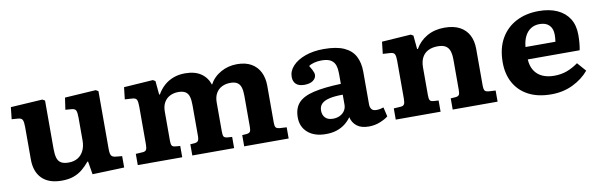

<svg xmlns="http://www.w3.org/2000/svg" viewBox="-42 -890 3923 1257"><g transform="rotate(-10 1919.5 -262.0)"><path d="M290.5 14Q205 14 159.7 -31Q114.5 -76 114.5 -158V-374Q114.5 -406 108.2 -420.2Q102 -434.5 77.5 -436L36.5 -439L45 -518L256.5 -531L273 -521.5V-199Q273 -165 279.5 -141.5Q286 -118 304 -106.5Q322 -95 355 -95Q391 -95 416.5 -110.5Q442 -126 455.7 -154.8Q469.5 -183.5 469.5 -222V-373.5Q469.5 -407.5 463.2 -421Q457 -434.5 432.5 -436L393.5 -439L405 -518L611.5 -531L628 -521.5V-135Q628 -106.5 635 -94.5Q642 -82.5 662 -80L707 -75.5V0L495.5 7.5L481 -79.5H476.5Q454 -52 428.5 -31Q403 -10 369.8 2Q336.5 14 290.5 14Z M797.5 0V-74.5L845 -77.5Q860.5 -78.5 867 -88Q873.5 -97.5 873.5 -125V-377Q873.5 -409 867 -421.7Q860.5 -434.5 836 -435.5L788.5 -438.5L797.5 -518L991.5 -531L1007 -521.5L1015.5 -430.5H1020.5Q1039.5 -464 1066.5 -488Q1093.5 -512 1128.5 -525Q1163.5 -538 1205.5 -538Q1271 -538 1311.3 -510.5Q1351.5 -483 1367.5 -434Q1393.5 -482.5 1442.8 -510.3Q1492 -538 1551 -538Q1608 -538 1646 -516Q1684 -494 1703.3 -455Q1722.5 -416 1722.5 -364.5V-117.5Q1722.5 -96.5 1728.5 -87.8Q1734.5 -79 1756 -77L1800.5 -74.5V0H1505V-74.5L1533.5 -76.5Q1551.5 -78.5 1557.5 -86.8Q1563.5 -95 1563.5 -119V-324.5Q1563.5 -358.5 1557 -380.5Q1550.5 -402.5 1534 -413.7Q1517.5 -425 1487.5 -425Q1456 -425 1431.3 -412.7Q1406.5 -400.5 1392 -375.7Q1377.5 -351 1377.5 -313.5V-121Q1377.5 -97 1382.5 -87.8Q1387.5 -78.5 1407.5 -76.5L1438 -74.5V0H1160V-74.5L1188.5 -76.5Q1204.5 -78 1211.5 -86.5Q1218.5 -95 1218.5 -119.5V-324.5Q1218.5 -359 1212 -381.2Q1205.5 -403.5 1188.5 -414.2Q1171.5 -425 1141 -425Q1111 -425 1086.3 -412.7Q1061.5 -400.5 1047 -375.7Q1032.5 -351 1032.5 -313.5V-121Q1032.5 -99 1037.3 -89.5Q1042 -80 1059 -78L1093 -75V0Z M2047 14Q1971 14 1927 -24Q1883 -62 1883 -125Q1883 -185.5 1914.7 -220.8Q1946.5 -256 2016.2 -272.5Q2086 -289 2199 -293V-361Q2199 -391.5 2191.7 -415Q2184.5 -438.5 2163.3 -452.2Q2142 -466 2100.5 -466Q2075 -466 2051.8 -460Q2028.5 -454 2015 -444Q2025 -428.5 2031 -416.7Q2037 -405 2039.8 -396.5Q2042.5 -388 2042.5 -382Q2042.5 -358.5 2021.5 -343.2Q2000.5 -328 1963.5 -328Q1927 -328 1908.5 -345.2Q1890 -362.5 1890 -393Q1890 -433 1920.5 -465.7Q1951 -498.5 2004.8 -517.8Q2058.5 -537 2127.5 -537Q2211.5 -537 2262 -514.3Q2312.5 -491.5 2335 -448.5Q2357.5 -405.5 2357.5 -345V-129Q2357.5 -108.5 2367 -96.3Q2376.5 -84 2400 -84Q2413 -84 2424 -86.3Q2435 -88.5 2447 -92.5L2461.5 -30.5Q2441.5 -14 2406.5 0Q2371.5 14 2332 14Q2281.5 14 2252.8 -8.5Q2224 -31 2215.5 -68.5Q2199.5 -45.5 2176 -26.8Q2152.5 -8 2120.5 3Q2088.5 14 2047 14ZM2109 -77Q2135 -77 2155.3 -86.8Q2175.5 -96.5 2187.2 -114.3Q2199 -132 2199 -154.5V-221Q2144 -221 2109.3 -212.7Q2074.5 -204.5 2057.8 -187.5Q2041 -170.5 2041 -142.5Q2041 -113 2058.5 -95Q2076 -77 2109 -77Z M2512.5 0V-74.5L2560 -77.5Q2575.5 -78.5 2582 -88.3Q2588.5 -98 2588.5 -125.5V-378.5Q2588.5 -409 2582 -421.7Q2575.5 -434.5 2551 -435.5L2503.5 -438.5L2512.5 -518L2705.5 -531L2722 -521.5L2730.5 -430.5H2735.5Q2763.5 -480 2813.8 -508.8Q2864 -537.5 2929.5 -537.5Q2991.5 -537.5 3031.8 -515.8Q3072 -494 3091.8 -455.2Q3111.5 -416.5 3111.5 -364.5V-117.5Q3111.5 -99 3116.8 -88.8Q3122 -78.5 3145 -76.5L3189.5 -74V0H2891V-74.5L2922.5 -76.5Q2939.5 -78 2946 -86Q2952.5 -94 2952.5 -118V-320Q2952.5 -355 2945 -378Q2937.5 -401 2918.7 -413Q2900 -425 2866 -425Q2829.5 -425 2802.8 -411.7Q2776 -398.5 2761.8 -371.7Q2747.5 -345 2747.5 -305V-120.5Q2747.5 -98 2752.5 -88.3Q2757.5 -78.5 2774 -77L2810.5 -74.5V0Z M3545.5 14Q3456.5 14 3394.5 -18.5Q3332.5 -51 3299.7 -109.8Q3267 -168.5 3267 -246.5Q3267 -340 3304 -404.8Q3341 -469.5 3406.3 -503.5Q3471.5 -537.5 3557 -537.5Q3627.5 -537.5 3679 -514.3Q3730.5 -491 3758.3 -447Q3786 -403 3786 -339.5Q3786 -314 3784 -288.5Q3782 -263 3777 -238H3432Q3434.5 -193 3454 -162.8Q3473.5 -132.5 3507 -117.5Q3540.5 -102.5 3584.5 -102.5Q3632.5 -102.5 3671.3 -117.3Q3710 -132 3745 -157.5L3796 -99Q3754 -49 3689.5 -17.5Q3625 14 3545.5 14ZM3431.5 -320.5H3630.5Q3632.5 -333.5 3633.2 -344.8Q3634 -356 3634 -367Q3634 -407 3612 -429.7Q3590 -452.5 3548 -452.5Q3513.5 -452.5 3488.5 -436Q3463.5 -419.5 3449.3 -390Q3435 -360.5 3431.5 -320.5Z"/></g></svg>

Font: Literata Variable Black
Style: Regular
Weight: 900
Designer: Latin by Veronika Burian and Jose Scaglione. Greek by Irene Vlachou. Cyrillic by Vera Evstafieva.
Foundry: TypeTogether
Version: Version 3.021